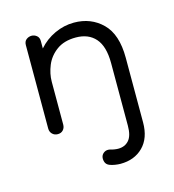

<svg xmlns="http://www.w3.org/2000/svg" viewBox="-74 -353 503 556"><g transform="rotate(-15 177.5 -75.0)"><path d="M68 10Q58 10 51.5 3.5Q45 -3 45 -13V-263Q45 -274 52 -279.5Q59 -285 68 -285Q76 -285 83 -279.5Q90 -274 90 -263V-241Q110 -264 138 -277Q166 -290 196 -290Q247 -290 281 -256.5Q315 -223 315 -153V41Q315 88 289 114Q263 140 221 140Q214 140 204.5 138.5Q195 137 188 134Q179 130 176.5 121.5Q174 113 176 106Q178 99 185 94.5Q192 90 202 92Q208 94 214.5 95Q221 96 226 96Q246 96 258 82.5Q270 69 270 39V-149Q270 -199 249 -223Q228 -247 190 -247Q155 -247 132.5 -230.5Q110 -214 100 -189.5Q90 -165 90 -141V-13Q90 -3 84 3.5Q78 10 68 10Z"/></g></svg>

Font: Dongle Light
Style: Regular
Weight: 300
Designer: Yanghee Ryu
Foundry: Yanghee Ryu
Version: Version 2.000